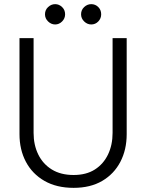

<svg xmlns="http://www.w3.org/2000/svg" viewBox="-20 -889 705 926"><path d="M335 17Q253 17 194.5 -16.5Q136 -50 105 -108.5Q74 -167 74 -242V-705H142V-248Q142 -190 164.5 -144Q187 -98 230 -71.5Q273 -45 335 -45Q396 -45 437.5 -71.5Q479 -98 501 -144Q523 -190 523 -248V-705H591V-242Q591 -167 560.5 -108.5Q530 -50 473 -16.5Q416 17 335 17ZM246 -771Q227 -771 212 -785.5Q197 -800 197 -820Q197 -841 212 -855Q227 -869 246 -869Q265 -869 279.5 -855Q294 -841 294 -820Q294 -800 279.5 -785.5Q265 -771 246 -771ZM420 -771Q401 -771 386 -785.5Q371 -800 371 -820Q371 -841 386 -855Q401 -869 420 -869Q440 -869 454 -855Q468 -841 468 -820Q468 -800 454 -785.5Q440 -771 420 -771Z"/></svg>

Font: TikTok Sans 24pt Light
Style: Regular
Weight: 300
Version: Version 4.000